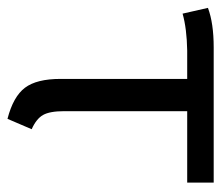

<svg xmlns="http://www.w3.org/2000/svg" viewBox="-62 -508 577 500"><g transform="rotate(90 226.0 -257.5)"><path d="M451 -457H265V-137Q265 -99 275 -81.5Q285 -64 312 -52L285 11Q227 -4 204 -34.5Q181 -65 181 -127V-457H107Q50 -456 11 -445L-4 -511Q36 -526 99 -526H451Z"/></g></svg>

Font: FiraGO Book
Style: Regular
Weight: 350
Designer: bBox Type
Foundry: bBox Type GmbH
Version: Version 1.001;PS 001.001;hotconv 1.0.88;makeotf.lib2.5.64775